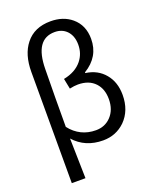

<svg xmlns="http://www.w3.org/2000/svg" viewBox="-179 -912 989 1214"><g transform="rotate(-20 315.5 -305.0)"><path d="M89 -549Q89 -666 144 -735Q202 -809 312 -809Q397 -809 453 -762Q516 -709 516 -617Q516 -497 407 -431V-426Q488 -415 535 -358Q582 -302 582 -216Q582 -111 517 -46Q456 13 369 13Q249 13 175 -70L181 199H89ZM449 -105Q491 -149 491 -221Q491 -289 453 -330Q412 -374 338 -374Q314 -374 282 -367L268 -437Q349 -453 391 -505Q427 -550 427 -610Q427 -670 393 -705Q362 -736 313 -736Q180 -736 178 -536Q175 -343 175 -148Q242 -63 348 -63Q409 -63 449 -105Z"/></g></svg>

Font: Source Han Sans K Regular
Style: Regular
Weight: 400
Designer: Ryoko NISHIZUKA  (kana & ideographs); Paul D. Hunt (Latin, Greek & Cyrillic); Wenlong ZHANG  (bopomofo); Sandoll Communi
Foundry: Adobe Systems Incorporated
Version: Version 1.00 July 18, 2014, initial release